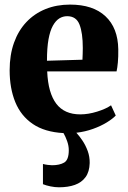

<svg xmlns="http://www.w3.org/2000/svg" viewBox="-20 -569 558 836"><path d="M236.5 246.5Q219 246.5 199.8 242.5Q180.5 238.5 167 233V145Q176.5 147.5 188.2 149Q200 150.5 206.5 150.5Q239.5 150.5 259.5 138.8Q279.5 127 279.5 85Q279.5 65.5 272.2 45.2Q265 25 256.5 10.5Q174.5 6 122.8 -29.2Q71 -64.5 46.5 -124.5Q22 -184.5 22 -263Q22 -330 41 -383Q60 -436 95 -473Q130 -510 178.2 -529.5Q226.5 -549 285 -549Q385 -549 439.2 -498.2Q493.5 -447.5 495 -354.5Q495.5 -321 493.2 -297Q491 -273 487.5 -258H185.5Q187.5 -210.5 197.5 -175.5Q207.5 -140.5 225.2 -117.2Q243 -94 269 -82.5Q295 -71 329.5 -71Q364.5 -71 403 -83Q441.5 -95 463.5 -110.5L484 -66Q471 -52 445 -36Q419 -20 385 -7.8Q351 4.5 312.5 9Q325 22.5 338.8 42.8Q352.5 63 361.8 88.2Q371 113.5 370.5 141Q369.5 179 352.5 202.2Q335.5 225.5 306 236Q276.5 246.5 236.5 246.5ZM184.5 -304.5 339 -309Q339.5 -321.5 340 -334.2Q340.5 -347 340.5 -360Q340.5 -425.5 326.2 -462Q312 -498.5 272.5 -498.5Q254 -498.5 238.2 -488.8Q222.5 -479 210.2 -457Q198 -435 191.2 -397.8Q184.5 -360.5 184.5 -304.5Z"/></svg>

Font: Merriweather 72pt ExtraBold
Style: Regular
Weight: 800
Version: Version 2.100